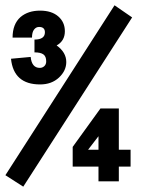

<svg xmlns="http://www.w3.org/2000/svg" viewBox="-29 -679 595 719"><path d="M219.2 -446.8Q219.2 -414.1 191.7 -388.4Q164.1 -362.8 121.1 -362.8Q22 -362.8 12.2 -459L85.9 -465.8Q89.8 -424.8 120.1 -424.8Q129.9 -424.8 137 -431.4Q144 -438 144 -449.2Q144 -467.8 133.5 -475.3Q123 -482.9 100.1 -482.9V-530.8Q139.2 -530.8 139.2 -558.1Q139.2 -578.1 117.2 -578.1Q106 -578.1 98.4 -568.1Q90.8 -558.1 90.8 -538.1H18.1Q18.1 -588.9 47.9 -615.2Q76.2 -639.2 121.1 -639.2Q164.1 -639.2 189 -617.7Q213.9 -596.2 213.9 -562Q213.9 -525.9 183.1 -508.8Q219.2 -482.9 219.2 -446.8ZM416 0H339.8V-55.2H243.2V-128.9L347.2 -272.9H416V-118.2H460V-55.2H416ZM339.8 -118.2V-168.9L300.8 -118.2ZM465.8 -613.8 58.1 20 -8.8 -22.9 399.9 -659.2Z"/></svg>

Font: Anonymous Pro
Style: Bold
Weight: 700
Monospace: yes
Designer: Mark Simonson
Version: Version 1.003